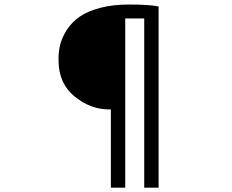

<svg xmlns="http://www.w3.org/2000/svg" viewBox="-20 -784 1040 860"><path d="M476.6 56.6V-293.9H467.8Q385.7 -293.9 314.5 -351.6Q243.2 -409.2 242.2 -511.7Q241.2 -549.8 249.5 -583.5Q257.8 -617.2 279.8 -650.9Q301.8 -684.6 336.4 -709Q371.1 -733.4 427.7 -748.5Q484.4 -763.7 557.6 -763.7Q650.4 -763.7 690.4 -754.9V56.6H626V-701.2H541V56.6Z"/></svg>

Font: Gen Shin Gothic Regular
Style: Regular
Weight: 400
Designer: [Source Han Sans]
Ryoko NISHIZUKA  (kana & ideographs); Paul D. Hunt (Latin, Greek & Cyrillic); Wenlong ZHANG  (bopomofo
Version: Version 1.002.20150607